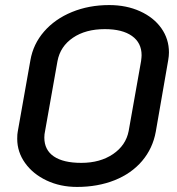

<svg xmlns="http://www.w3.org/2000/svg" viewBox="-20 -729 700 758"><path d="M48 -181Q48 -200 50 -209L100 -491Q111 -555 154 -604.5Q197 -654 264 -681.5Q331 -709 411 -709Q479 -709 533 -684.5Q587 -660 617 -617.5Q647 -575 647 -522Q647 -508 644 -491L595 -209Q583 -143 541 -93.5Q499 -44 432.5 -17.5Q366 9 284 9Q218 9 164 -16.5Q110 -42 79 -85.5Q48 -129 48 -181ZM488 -212 537 -488Q539 -504 539 -511Q539 -560 501 -587Q463 -614 394 -614Q318 -614 268 -580Q218 -546 207 -488L158 -212Q155 -199 155 -186Q155 -137 192.5 -111.5Q230 -86 301 -86Q375 -86 426 -120.5Q477 -155 488 -212Z"/></svg>

Font: K2D Medium
Style: Italic
Weight: 500
Italic angle: -10°
Designer: Katatrad Aksorn Co.,Ltd.
Foundry: Cadson Demak Co.,Ltd.
Version: Version 1.000; ttfautohint (v1.6)